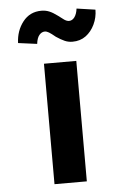

<svg xmlns="http://www.w3.org/2000/svg" viewBox="-54 -801 553 840"><g transform="rotate(-5 222.5 -380.5)"><path d="M151 0V-529H293V0ZM284 -614Q266 -614 250 -621Q234 -628 213 -642Q195 -657 185 -663Q175 -669 167 -669Q153 -669 142.5 -656.5Q132 -644 129 -618L46 -629Q48 -683 78.5 -722Q109 -761 160 -761Q178 -761 194 -754.5Q210 -748 230 -733Q245 -721 256 -713.5Q267 -706 277 -706Q291 -706 301 -719.5Q311 -733 314 -757L396 -745Q396 -711 381.5 -680.5Q367 -650 342.5 -632Q318 -614 284 -614Z"/></g></svg>

Font: Lexend Mega SemiBold
Style: Regular
Weight: 600
Designer: Bonnie Shaver-Troup, Thomas Jockin
Foundry: Lexend
Version: Version 1.007